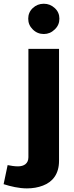

<svg xmlns="http://www.w3.org/2000/svg" viewBox="-110 -810 403 1047"><path d="M43.9 -708C43.9 -685.1 52.2 -665.5 68.8 -649.4C85.4 -632.8 105.5 -624.5 128.9 -624.5C151.9 -624.5 171.4 -632.8 188.5 -649.4C205.6 -665.5 213.9 -685.1 213.9 -708C213.9 -731 205.6 -750.5 188.5 -766.1C171.4 -781.7 151.9 -789.6 128.9 -789.6C105.5 -789.6 85.4 -781.7 68.8 -766.1C52.2 -750.5 43.9 -731 43.9 -708ZM-90.3 194.3C-51.8 206.5 -6.8 217.3 36.6 217.3C68.4 217.3 97.2 212.4 124 202.1C176.8 182.1 211.9 139.2 211.9 66.9V-543.5H44.9V47.4C44.9 81.1 22 97.2 -12.7 97.2C-29.8 97.2 -52.2 93.8 -68.4 90.3Z"/></svg>

Font: Estedad ExtraBold
Style: Regular
Weight: 800
Designer: Amin Abedi
Version: Version 7.3